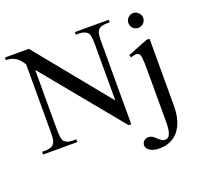

<svg xmlns="http://www.w3.org/2000/svg" viewBox="-146 -832 1293 1220"><g transform="rotate(-20 500.5 -222.5)"><path d="M685.1 -644.5Q664.1 -644.5 648.9 -638.4Q633.8 -632.3 625.5 -619.6Q615.2 -603 615.2 -547.4V10.7H597.7L159.7 -522.5V-115.7Q159.7 -54.7 173.3 -38.6Q191.4 -18.6 231.4 -18.6H254.4V0H22.9V-18.6H45.9Q67.9 -18.6 82.8 -24.4Q97.7 -30.3 106 -43.9Q111.8 -51.8 114.7 -69.1Q117.7 -86.4 117.7 -115.7V-575.7Q112.8 -581.1 105.7 -592.5Q98.6 -604 86.2 -615.5Q73.7 -627 54.4 -635.7Q35.2 -644.5 5.9 -644.5V-662.1H167.5L571.8 -165.5V-547.4Q571.8 -610.4 558.1 -623.5Q540 -644.5 500.5 -644.5H478.5V-662.1H708V-644.5ZM918 -599.6Q918 -589.4 914.3 -580.3Q910.6 -571.3 903.8 -564.5Q897 -557.6 887.9 -553.5Q878.9 -549.3 867.7 -549.3Q846.2 -549.3 832 -563.5Q817.9 -577.6 817.9 -599.6Q817.9 -609.9 822 -618.9Q826.2 -627.9 833 -634.8Q839.8 -641.6 848.9 -645.5Q857.9 -649.4 867.7 -649.4Q877 -649.4 886 -645.5Q895 -641.6 902.1 -634.8Q909.2 -627.9 913.6 -618.9Q918 -609.9 918 -599.6ZM910.2 -9.3Q910.2 48.8 897 91.3Q883.8 133.8 860.1 161.6Q836.4 189.5 804 203.1Q771.5 216.8 733.4 216.8Q710 216.8 693.4 211.9Q676.8 207 666.5 199.7Q656.2 192.4 651.1 183.6Q646 174.8 645.5 167.5Q645.5 149.4 657.5 137.2Q669.4 125 686 125Q703.1 125 715.6 132.6Q728 140.1 743.7 156.2Q766.1 177.2 783.2 177.2Q800.8 177.2 810.1 165.3Q819.3 153.3 823.5 134.3Q827.6 115.2 828.1 92Q828.6 68.8 828.6 45.9V-272.5Q828.6 -304.2 827.9 -325.2Q827.1 -346.2 825.4 -359.6Q823.7 -373 821 -379.9Q818.4 -386.7 814.5 -389.6Q804.7 -397 792.5 -396.5Q780.3 -396 759.3 -388.7L753.9 -406.2L889.2 -460H910.2Z"/></g></svg>

Font: Doulos SIL
Style: Regular
Weight: 400
Designer: Walt Agee, Victor Gaultney, Peter Martin, Debbi Hosken
Foundry: SIL International
Version: Version 4.110; 2011; Maintenance release